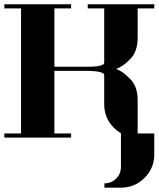

<svg xmlns="http://www.w3.org/2000/svg" viewBox="-20 -635 732 886"><path d="M0 0V-19H77.1V-596.2H0V-615.2H308.1V-596.2H231V-327.1H384.8Q460.9 -327.1 460.9 -346.2V-596.2H384.8V-615.2H691.9V-596.2H615.2V-460.9Q615.2 -395.5 580.1 -361.8Q547.4 -327.6 516.1 -316.9Q545.9 -306.6 580.1 -271Q615.2 -237.3 615.2 -172.9V-19H691.9V77.1Q691.9 141.1 647 186Q602.1 231 538.1 231H461.9V210.9Q494.1 210.9 516.1 189Q538.1 167 538.1 134.8V-20Q519.5 -31.2 505.9 -44.9Q460.9 -89.8 460.9 -153.8V-288.1Q460.9 -306.6 384.8 -308.1H231V-19H308.1V0Z"/></svg>

Font: Hjet
Style: Regular
Weight: 400
Designer: T. Christopher White
Version: Version 1.2